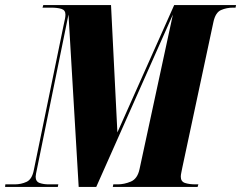

<svg xmlns="http://www.w3.org/2000/svg" viewBox="-64 -734 947 754"><path d="M-44 0 -43 -10H-6Q19 -10 40.5 -20Q62 -30 69 -67L186 -636Q190 -654 191.5 -662Q193 -670 193 -677Q193 -694 177.5 -699Q162 -704 136 -704H103L106 -714H372L397 -214L620 -714H863L861 -704H851Q826 -704 804 -694.5Q782 -685 774 -647L652 -76Q650 -65 648 -56Q646 -47 646 -40Q646 -21 662.5 -15.5Q679 -10 704 -10H715L712 0H379L381 -10H398Q424 -10 450 -21Q476 -32 484 -70L615 -677L314 0H245L205 -677L82 -74Q76 -47 76 -40Q76 -21 91.5 -15.5Q107 -10 127 -10H165L163 0Z"/></svg>

Font: Noto Serif Display ExtraCondensed Black
Style: Italic
Weight: 900
Width: 2
Italic angle: -12°
Designer: Monotype Design Team
Foundry: Monotype Imaging Inc.
Version: Version 2.009